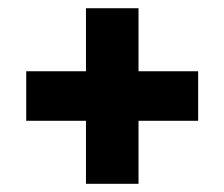

<svg xmlns="http://www.w3.org/2000/svg" viewBox="-20 -545 550 471"><path d="M319.8 -524.8V-94.1H190.9V-524.8ZM466.1 -248.7H44.3V-370.2H466.1Z"/></svg>

Font: Anek Malayalam Medium
Style: Regular
Weight: 500
Designer: Maithili Shingre (Malayalam) & Yesha Goshar (Latin)
Foundry: Ek Type
Version: Version 1.003